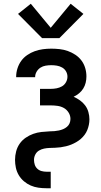

<svg xmlns="http://www.w3.org/2000/svg" viewBox="-20 -787 540 1022"><path d="M204 -584 76 -713 144 -767 250 -639 356 -767 424 -713 296 -584ZM227 215Q206 215 184.5 212Q163 209 143.5 200.5Q124 192 107.5 178Q91 164 80 145.5Q69 127 64.5 106Q60 85 60 64Q60 41 66 18.5Q72 -4 85 -22.5Q98 -41 117 -54Q136 -67 157 -74.5Q178 -82 200.5 -84.5Q223 -87 246 -88Q258 -88 270 -89Q282 -90 293.5 -92.5Q305 -95 316 -99.5Q327 -104 336.5 -112Q346 -120 350.5 -131Q355 -142 355 -154Q355 -172 345 -188Q335 -204 319.5 -212.5Q304 -221 286 -223.5Q268 -226 250 -226H193V-314H250Q266 -314 281.5 -317Q297 -320 310 -327.5Q323 -335 331 -349Q339 -363 339 -379Q339 -394 331.5 -407Q324 -420 311 -427.5Q298 -435 283 -437.5Q268 -440 253 -440Q238 -440 223 -437.5Q208 -435 195.5 -427Q183 -419 175 -405.5Q167 -392 167 -377Q167 -377 167 -376.5Q167 -376 167 -376H66Q66 -377 66 -377.5Q66 -378 66 -379Q66 -401 73 -423Q80 -445 93 -463Q106 -481 125 -494Q144 -507 165 -514.5Q186 -522 208 -525Q230 -528 253 -528Q275 -528 297.5 -525.5Q320 -523 341 -515.5Q362 -508 381 -495.5Q400 -483 413.5 -465Q427 -447 433.5 -425Q440 -403 440 -380Q440 -363 436 -346.5Q432 -330 423 -315.5Q414 -301 400.5 -290Q387 -279 372 -272Q390 -264 406 -252.5Q422 -241 433.5 -225.5Q445 -210 450.5 -190.5Q456 -171 456 -152Q456 -137 453 -122.5Q450 -108 444.5 -94.5Q439 -81 430 -69Q421 -57 410 -47.5Q399 -38 386 -30.5Q373 -23 359.5 -17.5Q346 -12 331.5 -8.5Q317 -5 302.5 -3Q288 -1 273.5 -0.5Q259 0 244 0.5Q229 1 214.5 4Q200 7 187.5 14.5Q175 22 168 35.5Q161 49 161 64Q161 77 165 89.5Q169 102 178.5 111Q188 120 201 123.5Q214 127 227 127H250V215Z"/></svg>

Font: Iosevka SS04 Semibold
Style: Regular
Weight: 600
Monospace: yes
Designer: Belleve Invis
Foundry: Belleve Invis
Version: Version 19.0.0; ttfautohint (v1.8.4)